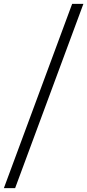

<svg xmlns="http://www.w3.org/2000/svg" viewBox="-92 -760 450 990"><path d="M-72 210 280 -740H338L-14 210Z"/></svg>

Font: Georama Condensed
Style: Italic
Weight: 400
Width: 3
Italic angle: -9°
Designer: Jean-Baptiste Levee
Foundry: Production Type
Version: Version 1.000